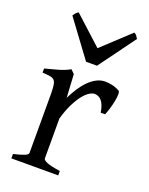

<svg xmlns="http://www.w3.org/2000/svg" viewBox="-137 -792 670 863"><g transform="rotate(20 198.0 -360.0)"><path d="M376 -450.7Q380.4 -447.8 380.1 -433.6Q379.9 -419.4 376.2 -400.9Q372.6 -382.3 366.7 -362.8Q360.8 -343.3 355 -330.1H334Q331.1 -349.6 325.7 -363.3Q320.3 -377 313.2 -385Q306.2 -393.1 297.6 -396.7Q289.1 -400.4 279.8 -400.4Q269 -400.4 254.6 -391.4Q240.2 -382.3 225.1 -363Q210 -343.8 195.1 -313.7Q180.2 -283.7 168.5 -242.2V-50.8Q168.5 -43.5 186.8 -35.6Q205.1 -27.8 251 -21V0H26.9V-21Q59.1 -28.3 77.1 -35.4Q95.2 -42.5 95.2 -50.8V-335Q95.2 -351.1 94.2 -362.1Q93.3 -373 91.8 -379.9Q90.3 -386.7 88.1 -390.6Q85.9 -394.5 84 -397Q80.6 -400.4 76.4 -402.6Q72.3 -404.8 65.7 -406.2Q59.1 -407.7 49.8 -408.4Q40.5 -409.2 26.9 -410.2V-429.7Q58.6 -438 89.1 -446.5Q119.6 -455.1 144 -468.8L161.1 -451.7L167.5 -340.8Q180.7 -367.7 196 -391.1Q211.4 -414.6 229 -431.9Q246.6 -449.2 265.9 -459Q285.2 -468.8 306.2 -468.8Q321.8 -468.8 339.8 -464.8Q357.9 -460.9 376 -450.7ZM246.1 -522.9H193.8L64.9 -697.3Q68.4 -702.1 70.8 -705.6Q73.2 -709 75.4 -711.4Q77.6 -713.9 80.3 -715.8Q83 -717.8 86.9 -720.2L221.2 -597.7L353 -720.2Q361.3 -715.8 364.7 -711.4Q368.2 -707 374 -697.3Z"/></g></svg>

Font: Noto Serif Devanagari
Style: Bold
Weight: 700
Designer: Monotype Design Team
Foundry: Monotype Imaging Inc.
Version: Version 1.01